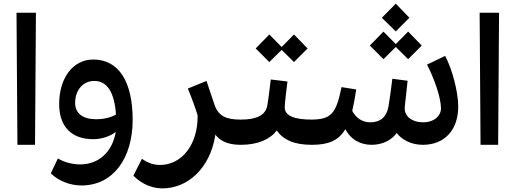

<svg xmlns="http://www.w3.org/2000/svg" viewBox="-20 -798 2841 1058"><path d="M76 0H173L178 -728H71Z M299 75 260 157C302 199 366 224 429 224C603 224 711 75 711 -138C711 -349 634 -470 494 -470C383 -470 306 -370 306 -224C306 -101 374 -31 493 -31C540 -31 585 -46 618 -71C599 38 526 108 421 108C378 108 331 95 299 75ZM394 -230C394 -303 438 -352 500 -352C570 -352 611 -289 619 -167C592 -151 554 -141 509 -141C436 -141 394 -174 394 -230Z M876 240C1009 240 1137 136 1167 -56C1186 -30 1224 0 1305 0L1325 -12V-127L1305 -139C1227 -139 1185 -158 1163 -218C1144 -275 1132 -308 1118 -352L1015 -310C1034 -265 1059 -197 1069 -162C1071 -1 982 111 861 111C815 111 780 90 762 77L715 170C741 196 795 240 876 240Z M1307 0C1402 0 1469 -31 1505 -79C1542 -27 1601 0 1698 0L1718 -12V-127L1698 -139C1602 -139 1549 -160 1549 -206C1549 -232 1560 -314 1564 -349L1472 -360C1465 -301 1459 -250 1452 -212C1441 -164 1396 -139 1307 -139L1287 -127V-12ZM1389 -531 1464 -456 1532 -523 1600 -456 1675 -531 1600 -608 1532 -539 1464 -608Z M2028 0C2088 0 2138 -26 2166 -65C2193 -30 2243 0 2310 0C2427 0 2505 -79 2505 -211C2505 -291 2472 -417 2433 -490L2333 -442C2373 -366 2410 -258 2410 -201C2410 -160 2373 -124 2311 -124C2251 -124 2210 -156 2210 -201C2210 -213 2220 -288 2226 -353L2142 -364C2136 -314 2126 -240 2120 -207C2108 -150 2074 -124 2020 -124C1976 -124 1942 -148 1921 -187C1929 -221 1936 -260 1943 -305L1862 -318C1832 -168 1802 -141 1699 -139L1680 -127V-12L1699 0C1791 0 1846 -24 1883 -86C1910 -34 1960 0 2028 0ZM2018 -547 2093 -472 2161 -539 2229 -472 2304 -547 2229 -624 2161 -555 2093 -624ZM2084 -700 2161 -625 2236 -700 2161 -778Z M2628 0H2725L2730 -728H2623Z"/></svg>

Font: Wafeq Semi Bold
Style: Regular
Weight: 600
Designer: Rasmus Andersson & Azza Alameddine
Foundry: Google & TypeTogether
Version: Version 3.000;January 28, 2025;FontCreator 15.0.0.3014 64-bi